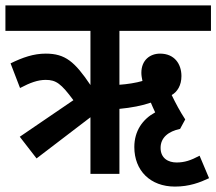

<svg xmlns="http://www.w3.org/2000/svg" viewBox="-20 -642 799 709"><path d="M115 -57 314 -209V0H421V-240C464 -244 506 -252 537 -263C541 -253 547 -240 553 -227C507 -202 476 -159 476 -99C476 -12 535 47 626 47C679 47 718 32 752 16L717 -67C685 -50 662 -42 632 -42C602 -42 573 -57 573 -96C573 -134 602 -157 645 -166L664 -201C645 -230 629 -260 614 -291C635 -303 650 -327 650 -361C650 -405 625 -444 571 -444C535 -444 502 -421 502 -373C502 -363 504 -353 506 -343C482 -336 450 -331 421 -329V-528H759V-622H0V-528H314V-328C256 -414 221 -444 149 -444C104 -444 64 -430 19 -408L54 -317C92 -337 120 -347 149 -347C187 -347 206 -333 251 -272L53 -137Z"/></svg>

Font: Noto Sans Devanagari UI Condensed SemiBold
Style: Regular
Weight: 600
Width: 3
Designer: Jelle Bosma - Monotype Design Team
Foundry: Monotype Imaging Inc.
Version: Version 2.003